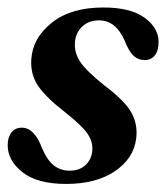

<svg xmlns="http://www.w3.org/2000/svg" viewBox="-23 -470 433 500"><path d="M158.5 -25.5Q185.5 -25.5 201.5 -42Q217.5 -58.5 217.5 -82.5Q218 -103.5 203.5 -123.8Q189 -144 148 -176.5Q97.5 -215.5 76.8 -245.5Q56 -275.5 58.5 -315.5Q62 -371 111.8 -410.8Q161.5 -450.5 246 -450.5Q316.5 -450.5 353 -424.2Q389.5 -398 390 -361.5Q390 -338 380.2 -325.8Q370.5 -313.5 354 -313.5Q337 -313.5 324.8 -324.8Q312.5 -336 301 -365.5Q278 -417 235 -417Q207 -417 189.5 -399.2Q172 -381.5 172 -354Q171.5 -331 186.5 -308.2Q201.5 -285.5 249.5 -247Q303.5 -206.5 320 -175.2Q336.5 -144 331.5 -108.5Q325 -57 276 -24Q227 9 149.5 9Q74 9 35.5 -21.5Q-3 -52 -3 -92Q-3 -112.5 6.8 -125Q16.5 -137.5 34 -137.5Q66.5 -137.5 86.5 -84Q100.5 -51.5 118 -38.5Q135.5 -25.5 158.5 -25.5Z"/></svg>

Font: Fraunces 144pt S050 SemiBold
Style: Italic
Weight: 600
Italic angle: -16°
Version: Version 1.000; ttfautohint (v1.8.3)